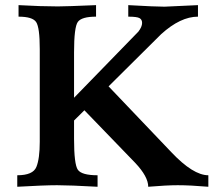

<svg xmlns="http://www.w3.org/2000/svg" viewBox="-20 -713 841 733"><path d="M775.4 0Q706.1 -5.9 658.7 -5.9Q615.7 -5.9 545.9 0Q545.9 -38.6 496.1 -91.3L302.2 -292L262.7 -252.9V-183.1Q262.7 -85.4 277.3 -64.7Q292 -43.9 352.5 -43.9V0Q246.6 -5.9 197.8 -5.9Q148.4 -5.9 45.9 0V-43.9Q106 -43.9 118.9 -75.7Q131.8 -107.4 131.8 -171.9V-525.9Q131.8 -608.4 117.9 -628.9Q104 -649.4 50.8 -649.4V-693.4Q137.7 -688.5 200.7 -688.5Q231.4 -688.5 346.7 -693.4V-649.4Q292 -649.4 277.3 -629.6Q262.7 -609.9 262.7 -513.2V-339.8L508.3 -592.3Q522.5 -610.8 522.5 -625.5Q522.5 -638.2 512.7 -643.8Q502.9 -649.4 469.7 -649.4V-693.4Q573.2 -687.5 607.9 -687.5Q614.7 -687.5 735.8 -693.4V-649.4Q668.9 -649.4 595.2 -582.5L394.5 -383.3L633.8 -132.3Q717.3 -43.9 775.4 -43.9Z"/></svg>

Font: Kelvinch
Style: Bold
Weight: 700
Designer: Paul James Miller
Foundry: High-Logic / Made with FontCreator
Version: Version 3.501;March 28, 2021;FontCreator 13.0.0.2683 64-bit